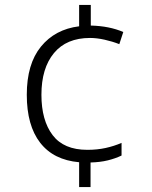

<svg xmlns="http://www.w3.org/2000/svg" viewBox="-20 -744 611 774"><path d="M346 -641Q384 -640 416.5 -633.5Q449 -627 477 -615L461 -566Q433 -577 401.5 -584Q370 -591 343 -591Q248 -591 197.5 -530Q147 -469 147 -362Q147 -259 192 -199.5Q237 -140 332 -140Q372 -140 406 -147.5Q440 -155 470 -168V-117Q445 -105 414.5 -97.5Q384 -90 345 -89V10H299V-90Q196 -99 142 -168.5Q88 -238 88 -362Q88 -486 145 -556Q202 -626 299 -638V-724H346Z"/></svg>

Font: Noto Sans Cherokee Light
Style: Regular
Weight: 300
Designer: Monotype Design Team
Foundry: Monotype Imaging Inc.
Version: Version 2.001; ttfautohint (v1.8.4.7-5d5b)